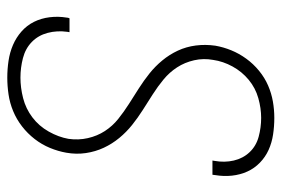

<svg xmlns="http://www.w3.org/2000/svg" viewBox="-146 -638 791 540"><g transform="rotate(90 250.0 -367.5)"><path d="M198 8Q174 8 150.5 4.5Q127 1 106 -8Q85 -17 68 -32Q51 -47 41 -67Q31 -87 28 -111Q25 -135 29 -159Q29 -161 29.5 -163Q30 -165 31 -167H70Q70 -165 69.5 -163.5Q69 -162 69 -161Q65 -132 72 -105.5Q79 -79 97.5 -61Q116 -43 143 -36Q170 -29 198 -29Q226 -29 255.5 -36.5Q285 -44 309.5 -62.5Q334 -81 349.5 -108.5Q365 -136 370 -164Q374 -192 368 -218.5Q362 -245 348 -266.5Q334 -288 314 -304Q294 -320 272 -334Q250 -348 228 -362Q206 -376 186 -392Q166 -408 149.5 -428Q133 -448 122 -471.5Q111 -495 107.5 -522Q104 -549 108 -577Q112 -600 121 -622Q130 -644 144.5 -664Q159 -684 178.5 -700Q198 -716 220 -725.5Q242 -735 265 -739Q288 -743 311 -743Q335 -743 358 -739.5Q381 -736 401 -727Q421 -718 437 -702.5Q453 -687 462 -667Q471 -647 473.5 -624Q476 -601 472 -577Q472 -575 471.5 -573Q471 -571 471 -569H431Q431 -570 431.5 -572Q432 -574 432 -575Q437 -603 431 -629Q425 -655 407.5 -673.5Q390 -692 364 -699Q338 -706 311 -706Q284 -706 255.5 -698Q227 -690 204 -671Q181 -652 166.5 -625.5Q152 -599 148 -571Q143 -544 149 -517.5Q155 -491 169 -469.5Q183 -448 203 -431.5Q223 -415 245 -401Q267 -387 289 -373Q311 -359 331 -343Q351 -327 367.5 -307Q384 -287 395 -263.5Q406 -240 410 -213Q414 -186 409 -158Q405 -135 395.5 -112Q386 -89 370.5 -69Q355 -49 335 -33.5Q315 -18 292 -8.5Q269 1 245 4.5Q221 8 198 8Z"/></g></svg>

Font: Iosevka SS04 Extralight
Style: Italic
Weight: 200
Italic angle: -9°
Monospace: yes
Designer: Belleve Invis
Foundry: Belleve Invis
Version: Version 19.0.0; ttfautohint (v1.8.4)